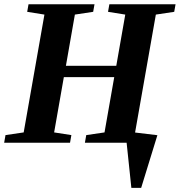

<svg xmlns="http://www.w3.org/2000/svg" viewBox="-27 -675 851 908"><path d="M571.8 0H374.5L380.9 -36.1L467.3 -48.8L513.2 -310.1H274.9L229 -48.8L310.5 -36.1L304.2 0H-7.3L-1 -36.1L85 -48.8L183.1 -606L101.6 -619.1L107.9 -654.8H419.9L413.6 -619.1L327.1 -606L284.7 -363.8H522.9L565.4 -606L483.9 -619.1L490.2 -654.8H803.2L796.9 -619.1L710 -606L611.8 -48.3L717.3 -35.6L640.6 213.4H594.2Z"/></svg>

Font: Tinos
Style: Bold Italic
Weight: 700
Italic angle: -16.333°
Designer: Steve Matteson
Foundry: Monotype Imaging Inc.
Version: Version 1.23